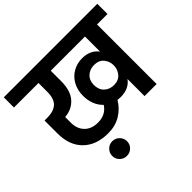

<svg xmlns="http://www.w3.org/2000/svg" viewBox="-245 -978 1440 1440"><g transform="rotate(-45 475.0 -258.0)"><path d="M971 -740V-632H860V0H732V-181Q689 -121 601 -121Q590 -121 568 -123Q534 -65 476.5 -30Q419 5 342 5Q217 5 144.5 -66Q72 -137 72 -264V-401H102Q169 -401 204 -433Q239 -465 239 -539V-632H-21V-740ZM345 -106Q428 -106 469 -170Q439 -198 423 -238.5Q407 -279 407 -328Q407 -387 432 -433.5Q457 -480 501.5 -506Q546 -532 601 -532Q687 -532 732 -472V-632H369V-522Q369 -422 323 -369Q277 -316 200 -310V-249Q200 -185 238.5 -145.5Q277 -106 345 -106ZM629 -220Q678 -220 705 -252Q732 -284 732 -327Q732 -370 705.5 -401.5Q679 -433 629 -433Q583 -433 552.5 -404.5Q522 -376 522 -328Q522 -277 552.5 -248.5Q583 -220 629 -220ZM400 147Q400 179 377 201.5Q354 224 321 224Q289 224 266 201.5Q243 179 243 147Q243 114 266 91Q289 68 321 68Q354 68 377 91Q400 114 400 147Z"/></g></svg>

Font: MSTAGE SemiBold
Style: Regular
Weight: 600
Designer: Ninad Kale (Devanagari), Jonny Pinhorn (Latin)
Foundry: Indian Type Foundry
Version: 4.004